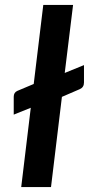

<svg xmlns="http://www.w3.org/2000/svg" viewBox="-20 -763 362 783"><path d="M36 -368.5Q36 -386 51 -392.5L117.5 -420.5L156.5 -743H278L244 -465.5L322.5 -497.5V-426.5Q322.5 -407 305.5 -399.5L232.5 -368L188 0H66.5L105.5 -323.5L36 -295.5Z"/></svg>

Font: Lato TR
Style: Bold Italic
Weight: 700
Italic angle: -12°
Designer: Lukasz Dziedzic
Foundry: tyPoland Lukasz Dziedzic
Version: Version 1.104 2013